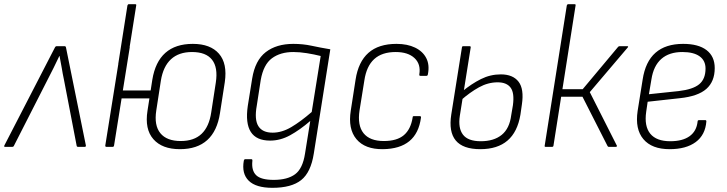

<svg xmlns="http://www.w3.org/2000/svg" viewBox="-36 -703 3481 919"><path d="M-12 0Q-18 0 -15 -7L227 -476Q230 -482 236 -482H273Q279 -482 280 -475L375 -7Q376 0 369 0H338Q332 0 331 -5L270 -322Q264 -350 259.5 -378Q255 -406 249 -435H248Q235 -407 220.5 -378Q206 -349 191 -320L30 -4Q28 0 23 0Z M530 -397 574 -677Q576 -683 581 -683H610Q618 -683 616 -677L572 -399ZM825 11Q740 11 698 -37Q656 -85 670 -173L693 -321Q707 -407 755.5 -450Q804 -493 887 -493Q971 -493 1012 -446Q1053 -399 1040 -310L1017 -162Q1004 -76 956 -32.5Q908 11 825 11ZM474 0Q467 0 468 -7L543 -476Q544 -482 550 -482H579Q586 -482 585 -476L552 -270H701L694 -232H546L510 -7Q509 0 503 0ZM829 -28Q893 -28 929 -62.5Q965 -97 975 -165L997 -308Q1008 -380 979 -417Q950 -454 883 -454Q820 -454 782.5 -419.5Q745 -385 734 -317L712 -174Q701 -103 731.5 -65.5Q762 -28 829 -28Z M1368 -493Q1414 -493 1455.5 -484Q1497 -475 1545 -467L1466 32Q1452 122 1405.5 159Q1359 196 1268 196Q1189 196 1154.5 162Q1120 128 1131 66Q1133 59 1137 59H1167Q1173 59 1172 67Q1167 113 1190 135.5Q1213 158 1274 158Q1340 158 1376.5 131Q1413 104 1424 32L1449 -124Q1399 -81 1352.5 -55.5Q1306 -30 1257 -30Q1191 -30 1164.5 -71.5Q1138 -113 1150 -196L1171 -327Q1185 -414 1236 -453.5Q1287 -493 1368 -493ZM1269 -68Q1313 -68 1358 -94.5Q1403 -121 1456 -167L1499 -435Q1467 -443 1432.5 -448.5Q1398 -454 1368 -454Q1306 -454 1265.5 -424Q1225 -394 1212 -320L1193 -197Q1181 -131 1200.5 -99.5Q1220 -68 1269 -68Z M1797 11Q1711 12 1670 -37Q1629 -86 1643 -174L1666 -322Q1679 -407 1727.5 -450Q1776 -493 1862 -493Q1914 -493 1951 -475Q1988 -457 2004.5 -424.5Q2021 -392 2012 -347Q2011 -340 2005 -340H1976Q1970 -340 1971 -347Q1979 -396 1948 -425Q1917 -454 1858 -454Q1792 -454 1755 -420Q1718 -386 1708 -318L1685 -175Q1674 -103 1704 -65.5Q1734 -28 1801 -28Q1864 -28 1897 -56Q1930 -84 1939 -140Q1939 -147 1944 -147H1974Q1980 -147 1979 -140Q1969 -65 1923.5 -27.5Q1878 10 1797 11Z M2263 11Q2180 11 2145.5 -30.5Q2111 -72 2124 -155L2175 -476Q2176 -482 2181 -482H2211Q2218 -482 2217 -476L2165 -149Q2156 -90 2180 -58.5Q2204 -27 2265 -27Q2328 -27 2365.5 -57.5Q2403 -88 2411 -152L2419 -199Q2427 -258 2408 -283.5Q2389 -309 2346 -309Q2300 -309 2256.5 -285Q2213 -261 2169 -222L2176 -265Q2221 -302 2266 -324.5Q2311 -347 2361 -347Q2419 -347 2446 -312Q2473 -277 2462 -203L2455 -154Q2441 -71 2393 -30Q2345 11 2263 11Z M2966 -482Q2970 -482 2970.5 -480Q2971 -478 2968 -475L2787 -262L2916 -7Q2918 -5 2916.5 -2.5Q2915 0 2912 0H2878Q2874 0 2872 -4L2752 -240H2650L2613 -5Q2612 0 2606 0H2576Q2570 0 2571 -5L2677 -677Q2679 -683 2684 -683H2713Q2721 -683 2719 -677L2656 -276H2753L2922 -478Q2925 -482 2930 -482Z M3169 11Q3084 11 3043.5 -37Q3003 -85 3016 -172L3040 -322Q3053 -408 3101.5 -450.5Q3150 -493 3234 -493Q3307 -493 3346 -463Q3385 -433 3385 -377Q3385 -313 3345 -277.5Q3305 -242 3218 -233L3064 -216L3057 -168Q3047 -99 3076.5 -63Q3106 -27 3172 -27Q3231 -27 3264.5 -51Q3298 -75 3303 -121Q3303 -128 3310 -128H3340Q3345 -128 3345 -122Q3340 -57 3294 -23Q3248 11 3169 11ZM3070 -252 3212 -267Q3281 -275 3311 -300Q3341 -325 3341 -375Q3341 -413 3312.5 -433.5Q3284 -454 3230 -454Q3167 -454 3129.5 -421Q3092 -388 3082 -323Z"/></svg>

Font: Sofia Sans Semi Condensed ExtraLight
Style: Italic
Weight: 250
Italic angle: -9°
Version: Version 4.100